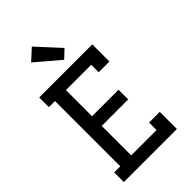

<svg xmlns="http://www.w3.org/2000/svg" viewBox="-290 -1084 1179 1179"><g transform="rotate(-45 300.0 -494.0)"><path d="M47 0V-84H100V-651H47V-735H508V-586H415V-651H195V-424H425V-340H195V-84H415V-149H508V0ZM319 -790 164 -922 236 -988 372 -840Z"/></g></svg>

Font: Iosevka Curly Slab MdEx
Style: Regular
Weight: 500
Width: 7
Monospace: yes
Designer: Belleve Invis
Foundry: Belleve Invis
Version: Version 11.1.0; ttfautohint (v1.8.3)